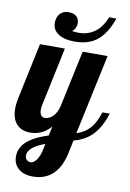

<svg xmlns="http://www.w3.org/2000/svg" viewBox="-111 -781 742 1094"><g transform="rotate(10 260.0 -234.5)"><path d="M129.9 -634.8Q129.9 -667.5 147.9 -687.7Q166 -708 196.8 -708Q226.1 -708 242.4 -694.1Q258.8 -680.2 258.8 -653.8Q258.8 -642.1 255.4 -632.8Q249 -615.2 234.9 -606Q246.6 -602.1 274.9 -602.1Q322.8 -602.1 359.9 -626.5Q404.3 -655.3 429.2 -719.2H471.2Q438.5 -625 383.8 -584.5Q335.4 -548.8 259.8 -548.8Q197.8 -548.8 163.8 -571.8Q129.9 -594.7 129.9 -634.8ZM77.1 225.6Q61.5 213.4 52.7 195.1Q43.9 176.8 43.9 152.8Q43.9 96.2 97.2 55.7Q137.2 25.9 207 3.9L219.2 -49.8Q189.9 -17.6 155.8 -4.4Q129.4 5.9 99.1 5.9Q51.3 5.9 23.4 -22.5Q-7.8 -53.7 -7.8 -113.8Q-7.8 -142.1 0 -179.2L67.9 -500H211.9L140.1 -160.2Q137.2 -147.9 137.2 -134.8Q137.2 -115.7 143.6 -104.5Q150.9 -90.8 167 -90.8Q193.8 -90.8 215.8 -114.3Q236.3 -135.7 245.1 -172.9L314.9 -500H459L359.9 -36.1Q407.2 -51.8 435.5 -83Q466.3 -116.7 485.8 -179.2H527.8Q501 -90.3 447.8 -42Q408.7 -6.8 351.1 7.8L335.9 80.1Q316.9 175.8 259.8 218.8Q218.3 250 155.8 250Q132.3 250 112.1 243.9Q91.8 237.8 77.1 225.6ZM165 149.9Q181.6 128.4 190.9 83L196.8 54.2Q151.4 71.3 128.9 88.9Q99.1 111.3 99.1 139.2Q99.1 152.3 107.4 161.1Q116.7 171.9 132.8 171.9Q147.9 171.9 165 149.9Z"/></g></svg>

Font: Pattaya
Style: Regular
Weight: 400
Designer: Pablo Impallari / Thai characters Designed by Thanarat Vachiruckul and Suppakit Chalermlarp
Foundry: Pablo Impallari
Version: Version 2.000